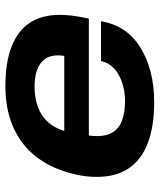

<svg xmlns="http://www.w3.org/2000/svg" viewBox="40 -619 591 711"><g transform="rotate(-90 335.5 -263.5)"><path d="M313 12Q225 12 163 -11Q101 -34 68.5 -81Q36 -128 36 -200Q36 -235 42.5 -267.5Q49 -300 59 -328Q81 -393 123.5 -440.5Q166 -488 228.5 -513.5Q291 -539 372 -539Q459 -539 517.5 -516.5Q576 -494 606 -449.5Q636 -405 636 -337Q636 -320 633.5 -295.5Q631 -271 622 -230H189Q188 -222 187.5 -214Q187 -206 187 -199Q187 -163 202 -140Q217 -117 246 -106.5Q275 -96 318 -96Q342 -96 366 -101.5Q390 -107 410.5 -117.5Q431 -128 445.5 -145Q460 -162 465 -185H612Q605 -138 580.5 -101.5Q556 -65 516.5 -40Q477 -15 425.5 -1.5Q374 12 313 12ZM206 -321H484Q485 -328 485.5 -334Q486 -340 486 -345Q486 -375 471.5 -394Q457 -413 431 -422Q405 -431 371 -431Q328 -431 294.5 -418.5Q261 -406 239 -381.5Q217 -357 206 -321Z"/></g></svg>

Font: Archivo SemiExpanded
Style: Bold Italic
Weight: 700
Width: 6
Italic angle: -10°
Designer: Hector Gatti
Foundry: Omnibus-Type
Version: Version 2.001